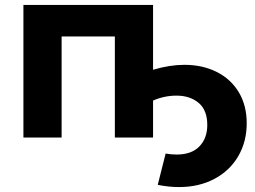

<svg xmlns="http://www.w3.org/2000/svg" viewBox="-20 -558 1035 779"><path d="M728 -295Q802 -295 859.5 -266Q917 -237 949 -183.5Q981 -130 981 -58Q981 17 946.5 76Q912 135 849.5 168Q787 201 706 201Q665 201 620 192L652 65Q673 69 697 69Q757 69 789 36Q821 3 821 -51Q821 -111 786 -140.5Q751 -170 696 -170Q647 -170 601 -150V0H446V-410H230V0H75V-538H601V-275Q669 -295 728 -295Z"/></svg>

Font: CMG Sans
Style: Bold
Weight: 700
Designer: Julieta Ulanovsky
Foundry: Julieta Ulanovsky
Version: Version 7.200